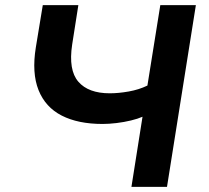

<svg xmlns="http://www.w3.org/2000/svg" viewBox="-20 -725 810 745"><path d="M490 0 533 -272Q515 -264 488 -257.5Q461 -251 432 -247.5Q403 -244 378 -244Q283 -244 219.5 -276.5Q156 -309 129.5 -375.5Q103 -442 119 -541L146 -705H284L260 -552Q245 -453 284 -408Q323 -363 406 -363Q440 -363 479.5 -370Q519 -377 552 -393L602 -705H740L628 0Z"/></svg>

Font: Nunito Sans 6pt
Style: Bold Italic
Weight: 700
Italic angle: -9°
Version: Version 3.101;gftools[0.9.27]